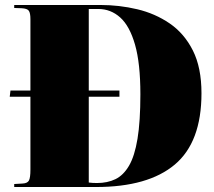

<svg xmlns="http://www.w3.org/2000/svg" viewBox="-20 -750 860 770"><path d="M37 0V-12L71 -14Q90 -15 96 -26Q102 -37 102 -70V-362H19L22 -387H102V-673Q102 -698 95.5 -707Q89 -716 66 -717L37 -718V-730H383Q458 -730 530 -713Q602 -696 660.5 -656Q719 -616 753.5 -547.5Q788 -479 788 -376Q788 -180 681 -90Q574 0 365 0ZM369 -16Q411 -16 443 -31.5Q475 -47 497.5 -85.5Q520 -124 531.5 -193.5Q543 -263 543 -372Q543 -496 521.5 -571Q500 -646 462 -680Q424 -714 374 -714H336V-387H459V-362H336V-18Q344 -17 351.5 -16.5Q359 -16 369 -16Z"/></svg>

Font: Display Black
Style: Regular
Weight: 900
Designer: Latin by Veronika Burian and Jose Scaglione. Greek by Irene Vlachou. Cyrillic by Vera Evstafieva.
Foundry: TypeTogether
Version: Version 3.002